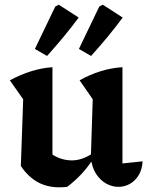

<svg xmlns="http://www.w3.org/2000/svg" viewBox="-20 -790 630 820"><path d="M503 -92 589 -101Q587 -65 571.5 -40.5Q556 -16 533.5 -4Q511 8 486 8Q459 8 433.5 -6Q408 -20 390 -48Q372 -76 368 -117L376 -366L320 -447Q409 -497 503 -503ZM267 8Q258 9 250 9.5Q242 10 233 10Q181 10 140.5 -12.5Q100 -35 69 -81L179 -148Q229 -105 287 -105Q331 -105 377 -136L381 -116Q357 -78 328.5 -47.5Q300 -17 267 8ZM69 -81 79 -366 22 -447Q115 -497 204 -503V-94ZM129 -581 216 -762 231 -770 316 -715Q285 -673 251 -632Q217 -591 181 -551ZM317 -581 404 -762 419 -770 504 -715Q473 -673 439 -632Q405 -591 369 -551Z"/></svg>

Font: Piazzolla 24pt
Style: Bold
Weight: 700
Designer: Juan Pablo del Peral
Foundry: Huerta Tipografica
Version: Version 2.005